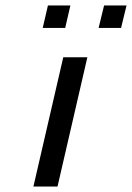

<svg xmlns="http://www.w3.org/2000/svg" viewBox="-20 -681 482 701"><path d="M102 0 211 -472H299L190 0ZM136 -579 155 -661H237L218 -579ZM340 -579 360 -661H442L422 -579Z"/></svg>

Font: Coval
Style: Book Italic
Weight: 350
Foundry: Context Ltd
Version: Version 001.000